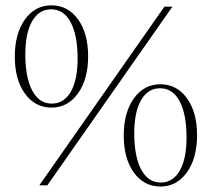

<svg xmlns="http://www.w3.org/2000/svg" viewBox="-20 -695 794 720"><path d="M127.5 0 596.5 -670H626.5L157.5 0ZM173 -291.5Q111.5 -291.5 73.5 -344Q35.5 -396.5 35.5 -482.5Q35.5 -569 73.5 -622Q111.5 -675 173 -675Q234.5 -675 272.5 -622.5Q310.5 -570 310.5 -484Q310.5 -398 272.5 -344.8Q234.5 -291.5 173 -291.5ZM174 -306.5Q220 -306.5 245.5 -351Q271 -395.5 271 -475Q271 -563 245 -611.5Q219 -660 172 -660Q126 -660 100.5 -615.5Q75 -571 75 -491.5Q75 -404 101 -355.2Q127 -306.5 174 -306.5ZM581.5 4.5Q520 4.5 482 -48Q444 -100.5 444 -186.5Q444 -273 482 -326Q520 -379 581.5 -379Q643 -379 681 -326.5Q719 -274 719 -188Q719 -102 681 -48.8Q643 4.5 581.5 4.5ZM582.5 -10.5Q628.5 -10.5 654 -55Q679.5 -99.5 679.5 -179Q679.5 -267 653.5 -315.5Q627.5 -364 580.5 -364Q534.5 -364 509 -319.5Q483.5 -275 483.5 -195.5Q483.5 -108 509.5 -59.2Q535.5 -10.5 582.5 -10.5Z"/></svg>

Font: Newsreader Text ExtraLight
Style: Regular
Weight: 275
Designer: Hugues Gentile
Foundry: Production Type
Version: Version 1.001